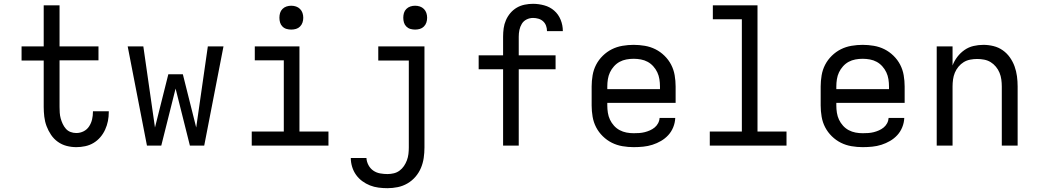

<svg xmlns="http://www.w3.org/2000/svg" viewBox="-20 -763 5440 1006"><path d="M380 8Q354 8 329 1.5Q304 -5 283 -20Q262 -35 247.5 -56.5Q233 -78 224 -102Q215 -126 212 -152Q209 -178 209 -203V-446H93V-520H209V-735H292V-520H496V-447H292V-203Q292 -188 293 -172.5Q294 -157 298 -142.5Q302 -128 308.5 -114Q315 -100 325 -88.5Q335 -77 349.5 -71.5Q364 -66 380 -66Q400 -66 418 -75Q436 -84 447 -101Q458 -118 462.5 -137.5Q467 -157 467 -177V-180H550V-176Q550 -152 545.5 -129Q541 -106 531 -84Q521 -62 505.5 -44Q490 -26 470 -14Q450 -2 426.5 3Q403 8 380 8Z M750 0 649 -520H731L792 -95L862 -374H938L1008 -95L1069 -520H1151L1050 0H975L900 -299L825 0Z M1299 0V-74H1467V-447H1315V-520H1549V-74H1701V0ZM1506 -608Q1493 -608 1481 -611.5Q1469 -615 1460 -624Q1451 -633 1447.5 -645Q1444 -657 1444 -670Q1444 -683 1447.5 -695Q1451 -707 1460 -716Q1469 -725 1481 -729Q1493 -733 1506 -733Q1519 -733 1531 -729Q1543 -725 1552 -716Q1561 -707 1565 -695Q1569 -683 1569 -670Q1569 -657 1565 -645Q1561 -633 1552 -624Q1543 -615 1531 -611.5Q1519 -608 1506 -608Z M2010 223Q1987 223 1963.5 220Q1940 217 1918.5 208.5Q1897 200 1878 186Q1859 172 1845.5 153Q1832 134 1825 111Q1818 88 1818 65H1900Q1901 84 1910.5 102Q1920 120 1936 131Q1952 142 1971.5 145.5Q1991 149 2010 149Q2027 149 2043.5 145Q2060 141 2073.5 131Q2087 121 2096.5 107Q2106 93 2112 77Q2118 61 2120 44Q2122 27 2122 10V-446H1962V-520H2204V10Q2204 38 2200 65Q2196 92 2185.5 117Q2175 142 2157 163Q2139 184 2115 198Q2091 212 2064 217.5Q2037 223 2010 223ZM2155 -608Q2142 -608 2130 -611.5Q2118 -615 2109 -624Q2100 -633 2096.5 -645Q2093 -657 2093 -670Q2093 -683 2096.5 -695Q2100 -707 2109 -716Q2118 -725 2130 -729Q2142 -733 2155 -733Q2168 -733 2180 -729Q2192 -725 2201 -716Q2210 -707 2214 -695Q2218 -683 2218 -670Q2218 -657 2214 -645Q2210 -633 2201 -624Q2192 -615 2180 -611.5Q2168 -608 2155 -608Z M2616 0V-400H2488V-473H2616V-571Q2616 -593 2619 -615Q2622 -637 2631 -657.5Q2640 -678 2654.5 -695Q2669 -712 2688 -723Q2707 -734 2729 -738.5Q2751 -743 2773 -743Q2802 -743 2831.5 -735Q2861 -727 2883.5 -707.5Q2906 -688 2917.5 -659.5Q2929 -631 2929 -601V-600H2846V-601Q2846 -615 2841 -628.5Q2836 -642 2825.5 -651.5Q2815 -661 2801 -665Q2787 -669 2773 -669Q2755 -669 2739 -661Q2723 -653 2714 -638Q2705 -623 2701.5 -606Q2698 -589 2698 -571V-473H2891V-400H2698V0Z M3300 8Q3271 8 3241.5 3Q3212 -2 3186 -15Q3160 -28 3138.5 -49Q3117 -70 3103.5 -96Q3090 -122 3085 -151.5Q3080 -181 3080 -210V-310Q3080 -339 3085 -368.5Q3090 -398 3103.5 -424Q3117 -450 3138.5 -471Q3160 -492 3186 -505Q3212 -518 3241.5 -523Q3271 -528 3300 -528Q3329 -528 3358.5 -523Q3388 -518 3414 -505Q3440 -492 3461.5 -471Q3483 -450 3496.5 -424Q3510 -398 3515 -368.5Q3520 -339 3520 -310V-224H3162V-210Q3162 -191 3165 -172Q3168 -153 3176 -136Q3184 -119 3197 -104.5Q3210 -90 3227 -81Q3244 -72 3262.5 -68.5Q3281 -65 3300 -65Q3315 -65 3329.5 -66Q3344 -67 3358 -70.5Q3372 -74 3385.5 -80Q3399 -86 3410 -95Q3421 -104 3428 -117Q3435 -130 3436 -145H3518Q3517 -120 3507.5 -96.5Q3498 -73 3481.5 -55Q3465 -37 3443.5 -24.5Q3422 -12 3398.5 -4.5Q3375 3 3350 5.5Q3325 8 3300 8ZM3162 -296H3438V-310Q3438 -329 3435 -348Q3432 -367 3424 -384Q3416 -401 3403 -415.5Q3390 -430 3373.5 -439Q3357 -448 3338 -451.5Q3319 -455 3300 -455Q3281 -455 3262 -451.5Q3243 -448 3226.5 -439Q3210 -430 3197 -415.5Q3184 -401 3176 -384Q3168 -367 3165 -348Q3162 -329 3162 -310Z M3699 0V-74H3867V-662H3715V-735H3949V-74H4101V0Z M4500 8Q4471 8 4441.5 3Q4412 -2 4386 -15Q4360 -28 4338.5 -49Q4317 -70 4303.5 -96Q4290 -122 4285 -151.5Q4280 -181 4280 -210V-310Q4280 -339 4285 -368.5Q4290 -398 4303.5 -424Q4317 -450 4338.5 -471Q4360 -492 4386 -505Q4412 -518 4441.5 -523Q4471 -528 4500 -528Q4529 -528 4558.5 -523Q4588 -518 4614 -505Q4640 -492 4661.5 -471Q4683 -450 4696.5 -424Q4710 -398 4715 -368.5Q4720 -339 4720 -310V-224H4362V-210Q4362 -191 4365 -172Q4368 -153 4376 -136Q4384 -119 4397 -104.5Q4410 -90 4427 -81Q4444 -72 4462.5 -68.5Q4481 -65 4500 -65Q4515 -65 4529.5 -66Q4544 -67 4558 -70.5Q4572 -74 4585.5 -80Q4599 -86 4610 -95Q4621 -104 4628 -117Q4635 -130 4636 -145H4718Q4717 -120 4707.5 -96.5Q4698 -73 4681.5 -55Q4665 -37 4643.5 -24.5Q4622 -12 4598.5 -4.5Q4575 3 4550 5.5Q4525 8 4500 8ZM4362 -296H4638V-310Q4638 -329 4635 -348Q4632 -367 4624 -384Q4616 -401 4603 -415.5Q4590 -430 4573.5 -439Q4557 -448 4538 -451.5Q4519 -455 4500 -455Q4481 -455 4462 -451.5Q4443 -448 4426.5 -439Q4410 -430 4397 -415.5Q4384 -401 4376 -384Q4368 -367 4365 -348Q4362 -329 4362 -310Z M4888 0V-520H4971V-420Q4980 -444 4996 -465Q5012 -486 5033.5 -501Q5055 -516 5080.5 -522Q5106 -528 5133 -528Q5159 -528 5185.5 -521.5Q5212 -515 5234 -499.5Q5256 -484 5271.5 -462Q5287 -440 5296 -415Q5305 -390 5308.5 -363.5Q5312 -337 5312 -310V0H5229V-310Q5229 -328 5226.5 -346.5Q5224 -365 5217 -382Q5210 -399 5198 -413.5Q5186 -428 5170.5 -437.5Q5155 -447 5136.5 -450.5Q5118 -454 5100 -454Q5082 -454 5063.5 -450.5Q5045 -447 5029.5 -437.5Q5014 -428 5002 -413.5Q4990 -399 4983 -382Q4976 -365 4973.5 -346.5Q4971 -328 4971 -310V0Z"/></svg>

Font: Iosevka Extended
Style: Regular
Weight: 400
Width: 7
Monospace: yes
Designer: Belleve Invis
Foundry: Belleve Invis
Version: Version 32.5.0; ttfautohint (v1.8.4)